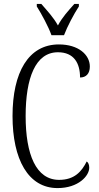

<svg xmlns="http://www.w3.org/2000/svg" viewBox="-20 -951 506 981"><path d="M243 -771H307C324 -816 358 -880 383 -918V-931H360C328 -895 299 -864 276 -821C252 -864 222 -895 191 -931H168V-918C192 -880 227 -816 243 -771ZM274 10C381 10 436 -53 436 -94C436 -109 431 -121 423 -126C397 -74 360 -32 282 -32C164 -32 111 -162 111 -358C111 -552 161 -684 276 -684C358 -684 389 -628 389 -555C420 -555 439 -575 439 -611C439 -671 381 -724 281 -724C125 -724 44 -581 44 -358C44 -137 124 10 274 10Z"/></svg>

Font: Noto Serif Devanagari ExtraCondensed Light
Style: Regular
Weight: 300
Width: 2
Designer: Universal Thirst, Indian Type Foundry and the Monotype Design Team
Foundry: Monotype Imaging Inc.
Version: Version 2.004